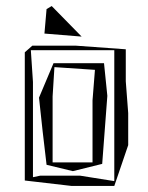

<svg xmlns="http://www.w3.org/2000/svg" viewBox="-20 -600 489 635"><path d="M62 -427V-3L217 15H358L404 -120V-226L396 -331V-437L230 -449H87ZM82 -434H358V-1L245 -19H113L89 -14V-329ZM134 -55 221 -34 318 -58 335 -283 324 -391H157L109 -277L121 -166ZM154 -281 160 -378 294 -369 286 -268V-63H154ZM134 -570 127 -489 250 -479 151 -580Z"/></svg>

Font: Quebrada
Style: Regular
Weight: 400
Designer: deFharo
Foundry: deFharo
Version: Version 1.034 2012